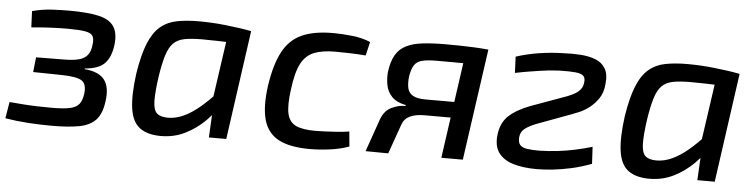

<svg xmlns="http://www.w3.org/2000/svg" viewBox="-40 -662 3293 836"><g transform="rotate(5 1606.5 -244.0)"><path d="M234 -497Q312 -497 361 -486.5Q410 -476 430 -446.5Q450 -417 443 -363Q436 -311 410 -284Q384 -257 324 -252L323 -249Q386 -244 410.5 -211.5Q435 -179 426 -117Q419 -63 394 -36Q369 -9 322.5 0Q276 9 201 9Q151 9 98 5.5Q45 2 -2 -6L10 -78Q34 -76 65 -73.5Q96 -71 130 -70Q164 -69 194 -69Q246 -69 274 -75Q302 -81 314.5 -97Q327 -113 331 -143Q336 -186 313 -200Q290 -214 224 -215L101 -217L108 -282L227 -283Q269 -283 294 -289.5Q319 -296 332 -312Q345 -328 348 -356Q352 -383 344.5 -396Q337 -409 310.5 -413.5Q284 -418 232 -418Q191 -418 148 -415.5Q105 -413 76 -410L73 -481Q118 -493 161.5 -495Q205 -497 234 -497Z M801 -500Q827 -500 857 -498.5Q887 -497 918 -493.5Q949 -490 978 -486Q1007 -482 1031 -477L982 -419Q930 -421 888 -422Q846 -423 822 -423Q775 -423 744.5 -417Q714 -411 696 -392.5Q678 -374 667 -338.5Q656 -303 647 -245Q637 -174 638 -136Q639 -98 654.5 -84Q670 -70 703 -70Q737 -70 771.5 -86Q806 -102 842 -132.5Q878 -163 916 -205L935 -162Q911 -114 872 -75Q833 -36 784.5 -12Q736 12 679 12Q620 12 586.5 -13Q553 -38 544.5 -96Q536 -154 549 -250Q562 -333 582.5 -383Q603 -433 633.5 -458.5Q664 -484 706 -492Q748 -500 801 -500ZM935 -478 1031 -477 964 0H888L894 -114L884 -123Z M1388 -500Q1426 -500 1471.5 -495Q1517 -490 1551 -475L1537 -415Q1502 -418 1465 -419Q1428 -420 1403 -420Q1347 -420 1311 -405.5Q1275 -391 1255 -352.5Q1235 -314 1226 -241Q1216 -169 1224.5 -132.5Q1233 -96 1262.5 -82.5Q1292 -69 1346 -69Q1362 -69 1387.5 -70Q1413 -71 1441 -73Q1469 -75 1495 -79L1501 -14Q1463 0 1417 6Q1371 12 1329 12Q1243 12 1193.5 -14Q1144 -40 1128 -97.5Q1112 -155 1125 -248Q1139 -341 1168.5 -396.5Q1198 -452 1251 -476Q1304 -500 1388 -500Z M1880 -494Q1910 -494 1941.5 -493.5Q1973 -493 2005 -491.5Q2037 -490 2067 -487L2048 -415Q2043 -416 2025 -417Q2007 -418 1979.5 -418.5Q1952 -419 1917.5 -419Q1883 -419 1845 -419Q1805 -419 1782.5 -413Q1760 -407 1749 -389.5Q1738 -372 1733 -339Q1730 -310 1734.5 -289.5Q1739 -269 1757.5 -258Q1776 -247 1814 -247H2023L2017 -179Q2006 -179 1980 -178.5Q1954 -178 1913 -178Q1872 -178 1814 -178Q1777 -178 1752 -166.5Q1727 -155 1718 -129L1672 1L1573 0L1623 -143Q1637 -182 1668.5 -197Q1700 -212 1729 -211L1730 -215Q1689 -223 1668.5 -244.5Q1648 -266 1642.5 -295Q1637 -324 1640 -353Q1646 -399 1662.5 -427Q1679 -455 1708 -469.5Q1737 -484 1779.5 -489Q1822 -494 1880 -494ZM2067 -487 1998 0H1904L1973 -487Z M2395 -500Q2433 -502 2469.5 -499.5Q2506 -497 2534.5 -486Q2563 -475 2578 -450Q2593 -425 2588 -382Q2585 -344 2567.5 -318.5Q2550 -293 2527.5 -276Q2505 -259 2482.5 -250Q2460 -241 2444 -235L2301 -182Q2267 -168 2251.5 -154.5Q2236 -141 2234 -119Q2232 -96 2242 -85Q2252 -74 2273.5 -71Q2295 -68 2325 -68Q2367 -69 2405.5 -73.5Q2444 -78 2481.5 -86Q2519 -94 2556 -105L2560 -31Q2515 -14 2472 -4.5Q2429 5 2391 9Q2353 13 2322 13Q2262 13 2219 0Q2176 -13 2154.5 -42.5Q2133 -72 2139 -122Q2145 -174 2177.5 -204.5Q2210 -235 2270 -258L2405 -307Q2453 -323 2473 -339.5Q2493 -356 2495 -380Q2498 -400 2488.5 -409.5Q2479 -419 2454 -421.5Q2429 -424 2384 -423Q2361 -422 2340.5 -420Q2320 -418 2298 -414.5Q2276 -411 2250.5 -407Q2225 -403 2191 -396L2188 -467Q2238 -483 2290.5 -491Q2343 -499 2395 -500Z M2936 -500Q2962 -500 2992 -498.5Q3022 -497 3053 -493.5Q3084 -490 3113 -486Q3142 -482 3166 -477L3117 -419Q3065 -421 3023 -422Q2981 -423 2957 -423Q2910 -423 2879.5 -417Q2849 -411 2831 -392.5Q2813 -374 2802 -338.5Q2791 -303 2782 -245Q2772 -174 2773 -136Q2774 -98 2789.5 -84Q2805 -70 2838 -70Q2872 -70 2906.5 -86Q2941 -102 2977 -132.5Q3013 -163 3051 -205L3070 -162Q3046 -114 3007 -75Q2968 -36 2919.5 -12Q2871 12 2814 12Q2755 12 2721.5 -13Q2688 -38 2679.5 -96Q2671 -154 2684 -250Q2697 -333 2717.5 -383Q2738 -433 2768.5 -458.5Q2799 -484 2841 -492Q2883 -500 2936 -500ZM3070 -478 3166 -477 3099 0H3023L3029 -114L3019 -123Z"/></g></svg>

Font: Exo 2 Medium
Style: Italic
Weight: 500
Italic angle: -8°
Designer: Natanael Gama
Foundry: Natanael Gama
Version: Version 2.010